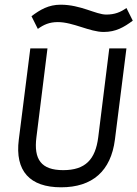

<svg xmlns="http://www.w3.org/2000/svg" viewBox="-20 -786 585 817"><path d="M432 -724C388 -724 324 -766 238 -766C187 -766 151 -745 114 -717L141 -663C166 -681 190 -692 226 -692C291 -692 362 -650 421 -650C473 -650 507 -670 545 -698L518 -752C493 -734 468 -724 432 -724ZM445 -580 398 -202C386 -107 343 -62 249 -62C155 -62 123 -108 135 -202L182 -580H109L60 -192C43 -58 107 11 240 11C373 11 452 -58 469 -192L518 -580Z"/></svg>

Font: Charger
Style: It
Weight: 400
Designer: Jasper
Foundry: Cannot Into Space Fonts
Version: Version 0.98